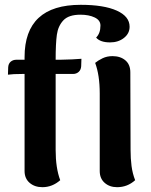

<svg xmlns="http://www.w3.org/2000/svg" viewBox="-20 -763 628 797"><path d="M230 -515Q246 -515 279 -516.5Q312 -518 318 -519L317 -488Q316 -473 306.5 -464.5Q297 -456 283 -456H211V-141Q211 -65 230 -15Q197 14 156 14Q124 14 103 -4Q82 -22 82 -53V-456H73Q33 -456 13 -453L14 -484Q15 -499 24.5 -507Q34 -515 48 -515H82V-526Q82 -743 315 -743Q411 -743 464.5 -719Q518 -695 518 -652Q518 -624 494.5 -605.5Q471 -587 437 -587Q396 -587 379 -607Q397 -625 397 -657Q397 -679 373 -690.5Q349 -702 314 -702Q265 -702 243 -678.5Q221 -655 216 -618.5Q211 -582 211 -515ZM541 -15Q509 14 466 14Q435 14 414.5 -4Q394 -22 394 -53V-375Q394 -451 375 -502Q387 -512 405.5 -521Q424 -530 447 -530Q480 -530 500.5 -512.5Q521 -495 521 -463L522 -141Q522 -105 526 -74Q530 -43 541 -15Z"/></svg>

Font: Arima Madurai Black
Style: Regular
Weight: 900
Designer: Joana Correia and Natanael Gama
Foundry: NDISCOVER
Version: Version 1.019